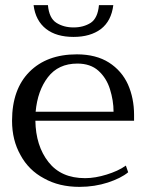

<svg xmlns="http://www.w3.org/2000/svg" viewBox="-20 -719 574 749"><path d="M160 -606C187 -585 223 -575 267 -575C310 -575 346 -585 374 -606C401 -627 417 -658 422 -699C422 -699 366 -699 366 -699C363 -665 352 -642 334 -630C315 -618 293 -612 267 -612C241 -612 219 -618 200 -630C181 -642 170 -665 167 -699C167 -699 111 -699 111 -699C116 -658 133 -627 160 -606ZM503 -248C503 -248 503 -271 503 -271C503 -314 495 -354 479 -390C463 -425 438 -454 405 -475C372 -496 330 -507 280 -507C201 -507 140 -484 95 -439C50 -394 27 -330 27 -248C27 -197 38 -153 60 -114C81 -75 112 -44 152 -23C191 -1 237 10 290 10C330 10 367 4 401 -7C434 -18 461 -31 480 -47C480 -47 471 -73 471 -73C450 -58 425 -47 396 -38C367 -29 339 -24 312 -24C249 -24 202 -45 169 -87C136 -129 119 -183 118 -248C118 -248 503 -248 503 -248ZM423 -283C423 -283 119 -283 119 -283C124 -338 140 -383 167 -418C194 -453 232 -471 282 -471C315 -471 343 -462 364 -443C385 -424 400 -400 409 -371C418 -342 423 -313 423 -283Z"/></svg>

Font: BUSH 25 TRIRONG
Style: Regular
Weight: 400
Designer: Katatrad Team
Foundry: CadsonDemak